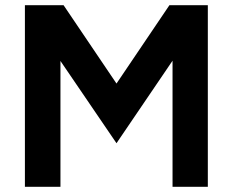

<svg xmlns="http://www.w3.org/2000/svg" viewBox="-20 -720 897 740"><path d="M76 0V-700H225L429 -398L633 -700H781V0H645V-486L429 -168L213 -485V0Z"/></svg>

Font: Figtree
Style: Bold
Weight: 700
Designer: Erik Kennedy
Foundry: Erik Kennedy
Version: Version 2.001;gftools[0.9.30]